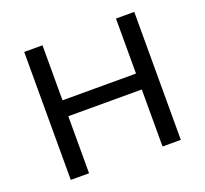

<svg xmlns="http://www.w3.org/2000/svg" viewBox="-121 -843 1054 987"><g transform="rotate(-20 406.0 -350.0)"><path d="M607 -700H707V0H607ZM205 0H105V-700H205ZM616 -312H195V-399H616Z"/></g></svg>

Font: MOST Montserrat Medium
Style: Regular
Weight: 500
Designer: Julieta Ulanovsky
Foundry: Julieta Ulanovsky
Version: Version 8.000;March 11, 2024;FontCreator 15.0.0.2926 64-bit